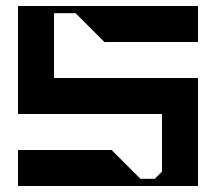

<svg xmlns="http://www.w3.org/2000/svg" viewBox="-20 -620 720 640"><path d="M160 -360V-576H232L328 -480H448H640V-600H421H328H252H208H160H40V-360V-240H520V-48L496 -24H448L352 -120H259H232H40V0H232H259H352H428H472H520H640V-240V-360Z"/></svg>

Font: KUBO
Style: Regular
Weight: 400
Version: Version 001.000